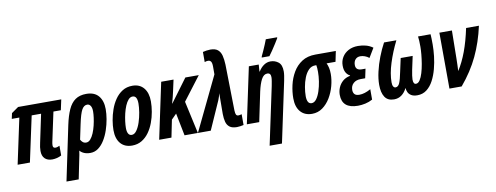

<svg xmlns="http://www.w3.org/2000/svg" viewBox="-76 -1187 4754 1842"><g transform="rotate(-10 2301.0 -266.0)"><path d="M349.1 7.8Q302.7 7.8 276.9 -17.6Q251 -43 251 -91.8Q251 -127.9 261.2 -169.9L318.8 -442.9H227.1L131.8 0H12.2L106.9 -442.9H33.2L44.9 -497.1L112.8 -544.9H533.2L511.2 -442.9H439L377.9 -157.2Q376.5 -148.9 375.2 -141.1Q374 -133.3 374 -124Q374 -98.1 397.9 -98.1Q408.7 -98.1 419.2 -101.8Q429.7 -105.5 439 -109.9V-15.1Q418.9 -3.9 394.5 2Q370.1 7.8 349.1 7.8Z M445.8 240.2 557.1 -291Q575.7 -378.9 602.3 -437.7Q628.9 -496.6 671.1 -525.9Q713.4 -555.2 777.8 -555.2Q857.4 -555.2 897.2 -507.6Q937 -460 937 -378.9Q937 -334.5 928.2 -282.2Q919.4 -230 902.1 -178.5Q884.8 -127 858.6 -84.2Q832.5 -41.5 797.9 -15.9Q763.2 9.8 719.7 9.8Q684.6 9.8 659.2 -1.2Q633.8 -12.2 618.2 -30.8Q616.2 -12.2 612.1 8.8Q607.9 29.8 604 47.9L564.9 240.2ZM697.8 -95.2Q720.7 -95.2 739.3 -116.2Q757.8 -137.2 772 -170.9Q786.1 -204.6 795.4 -243.2Q804.7 -281.7 809.3 -317.6Q814 -353.5 814 -377.9Q814 -414.6 801.5 -433.3Q789.1 -452.1 769 -452.1Q736.8 -452.1 716.1 -414.8Q695.3 -377.4 674.8 -278.8L644 -132.8Q651.4 -117.7 664.8 -106.4Q678.2 -95.2 697.8 -95.2Z M1127 9.8Q1055.2 9.8 1015.1 -36.6Q975.1 -83 975.1 -167Q975.1 -209.5 983.6 -261Q992.2 -312.5 1010.3 -364.3Q1028.3 -416 1057.9 -459.2Q1087.4 -502.4 1129.4 -528.8Q1171.4 -555.2 1227.1 -555.2Q1297.9 -555.2 1337.4 -507.6Q1377 -460 1377 -377Q1377 -329.1 1367.9 -275.9Q1358.9 -222.7 1339.8 -171.9Q1320.8 -121.1 1291.3 -80.1Q1261.7 -39.1 1220.7 -14.6Q1179.7 9.8 1127 9.8ZM1141.1 -91.8Q1167.5 -91.8 1188.7 -121.6Q1210 -151.4 1225.1 -197Q1240.2 -242.7 1248 -291.3Q1255.9 -339.8 1255.9 -377.9Q1255.9 -414.1 1245.1 -433.6Q1234.4 -453.1 1210.9 -453.1Q1188.5 -453.1 1170.2 -432.6Q1151.9 -412.1 1137.9 -378.9Q1124 -345.7 1114.7 -306.9Q1105.5 -268.1 1100.8 -231Q1096.2 -193.8 1096.2 -166Q1096.2 -130.9 1107.4 -111.3Q1118.7 -91.8 1141.1 -91.8Z M1391.1 0 1506.8 -544.9H1627L1602.1 -431.2Q1596.7 -405.8 1589.8 -378.7Q1583 -351.6 1573.7 -320.8H1576.2L1742.2 -544.9H1873L1698.7 -315.9L1768.1 0H1638.2L1594.7 -219.2L1544.9 -168.9L1510.7 0Z M2147.9 9.8Q2101.6 9.8 2077.1 -8.8Q2052.7 -27.3 2043.9 -60.5Q2035.2 -93.8 2034.7 -137.2L2035.6 -262.2Q2035.6 -281.7 2035.9 -301Q2036.1 -320.3 2036.6 -339.8Q2032.2 -324.7 2027.1 -306.9Q2022 -289.1 2015.6 -274.9L1893.6 0H1768.6L2022 -525.9V-604Q2021.5 -638.7 2011.7 -651.9Q2002 -665 1983.9 -665Q1975.6 -665 1968.8 -663.6Q1961.9 -662.1 1950.7 -658.2V-756.8Q1964.4 -760.7 1985.8 -763.9Q2007.3 -767.1 2023.9 -767.1Q2071.8 -767.1 2096.7 -746.3Q2121.6 -725.6 2131.1 -688.2Q2140.6 -650.9 2142.6 -600.1L2150.9 -151.9Q2151.9 -121.1 2158.7 -109.6Q2165.5 -98.1 2180.7 -98.1Q2191.9 -98.1 2212.9 -104V1Q2199.2 4.4 2179.9 7.1Q2160.6 9.8 2147.9 9.8Z M2424.8 240.2 2543.9 -319.8Q2548.3 -343.3 2552.2 -365.7Q2556.2 -388.2 2556.2 -404.8Q2556.2 -445.8 2522 -445.8Q2486.8 -445.8 2464.1 -402.3Q2441.4 -358.9 2425.8 -287.1L2365.7 0H2245.1L2360.8 -544.9H2457L2452.1 -477.1H2455.1Q2477.5 -513.7 2507.6 -534.4Q2537.6 -555.2 2572.8 -555.2Q2615.7 -555.2 2648.9 -529.3Q2682.1 -503.4 2682.1 -439Q2682.1 -420.9 2678.7 -397.9Q2675.3 -375 2669.9 -348.1L2544.9 240.2ZM2496.6 -606 2500 -619.1Q2508.3 -635.3 2521.7 -665.5Q2535.2 -695.8 2547.9 -726.1Q2560.5 -756.3 2565.9 -772H2676.8L2674.8 -762.2Q2664.1 -743.7 2644.8 -713.4Q2625.5 -683.1 2605.5 -653.3Q2585.4 -623.5 2571.8 -606Z M2879.9 9.8Q2808.1 9.8 2767.6 -37.1Q2727.1 -84 2727.1 -168Q2727.1 -230 2741.9 -295.9Q2756.8 -361.8 2790 -418.5Q2823.2 -475.1 2877.2 -510Q2931.2 -544.9 3009.3 -544.9H3208L3187 -442.9H3100.1Q3109.9 -422.9 3116 -397Q3122.1 -371.1 3122.1 -335.9Q3122.1 -280.3 3106 -219.7Q3089.8 -159.2 3058.6 -107.2Q3027.3 -55.2 2982.4 -22.7Q2937.5 9.8 2879.9 9.8ZM2893.1 -91.8Q2919.9 -91.8 2940.7 -120.1Q2961.4 -148.4 2975.8 -192.4Q2990.2 -236.3 2997.6 -285.4Q3004.9 -334.5 3004.9 -376Q3004.9 -397.5 3003.7 -414.1Q3002.4 -430.7 3000 -442.9H2988.3Q2951.2 -442.9 2924.6 -415.5Q2897.9 -388.2 2881.1 -345.5Q2864.3 -302.7 2856.2 -255.1Q2848.1 -207.5 2848.1 -167Q2848.1 -131.3 2859.1 -111.6Q2870.1 -91.8 2893.1 -91.8Z M3326.7 9.8Q3171.9 9.8 3171.9 -124Q3171.9 -159.7 3186 -193.6Q3200.2 -227.5 3228.8 -252.7Q3257.3 -277.8 3300.8 -286.1L3301.8 -290Q3277.8 -301.3 3262.9 -327.1Q3248 -353 3248 -395Q3248 -439.9 3270 -476.3Q3292 -512.7 3331.8 -533.9Q3371.6 -555.2 3424.8 -555.2Q3465.3 -555.2 3501.5 -545.4Q3537.6 -535.6 3568.8 -513.2L3514.6 -422.9Q3495.1 -438.5 3473.1 -446.3Q3451.2 -454.1 3430.7 -454.1Q3399.4 -454.1 3381.6 -433.8Q3363.8 -413.6 3363.8 -379.9Q3363.8 -328.1 3422.9 -328.1H3459L3439.9 -237.8H3396Q3351.6 -237.8 3324.7 -213.4Q3297.9 -189 3297.9 -148.9Q3297.9 -122.1 3312 -106.9Q3326.2 -91.8 3358.9 -91.8Q3408.7 -91.8 3469.7 -126V-24.9Q3437 -6.8 3399.7 1.5Q3362.3 9.8 3326.7 9.8Z M3678.7 9.8Q3617.2 9.8 3589.1 -33.2Q3561 -76.2 3561 -151.9Q3561 -210.4 3576.7 -279.1Q3592.3 -347.7 3618.9 -416.5Q3645.5 -485.4 3677.7 -544.9H3797.9Q3747.1 -443.4 3714.6 -340.8Q3682.1 -238.3 3682.1 -154.8Q3682.1 -127.4 3690.7 -114.3Q3699.2 -101.1 3711.9 -101.1Q3738.3 -101.1 3752.4 -134.5Q3766.6 -168 3780.8 -240.2L3809.1 -370.1H3925.8L3897.9 -240.2Q3892.1 -209 3888.4 -185.8Q3884.8 -162.6 3884.8 -147Q3884.8 -101.1 3911.1 -101.1Q3932.6 -101.1 3949.5 -126.5Q3966.3 -151.9 3978.5 -192.4Q3990.7 -232.9 3998.5 -279.8Q4006.3 -326.7 4010.3 -370.4Q4014.2 -414.1 4014.2 -444.8Q4014.2 -509.3 4008.8 -544.9H4130.9Q4132.3 -526.4 4133.1 -502.9Q4133.8 -479.5 4133.8 -443.8Q4133.8 -392.1 4127 -331.1Q4120.1 -270 4104.2 -210Q4088.4 -149.9 4062.3 -100.1Q4036.1 -50.3 3997.3 -20.3Q3958.5 9.8 3905.8 9.8Q3868.2 9.8 3846.2 -3.7Q3824.2 -17.1 3814.9 -37.6Q3805.7 -58.1 3804.7 -79.1Q3783.2 -36.1 3751.7 -13.2Q3720.2 9.8 3678.7 9.8Z M4218.8 0 4216.8 -544.9H4338.9L4335 -267.1Q4334.5 -237.8 4333.5 -208Q4332.5 -178.2 4331.1 -150.9Q4378.9 -226.1 4414.8 -322.5Q4450.7 -418.9 4477.1 -544.9H4602.1Q4567.9 -389.2 4505.4 -256.8Q4442.9 -124.5 4337.9 0Z"/></g></svg>

Font: Open Sans Condensed
Style: Bold Italic
Weight: 700
Width: 3
Italic angle: -12°
Designer: Monotype Design Team
Foundry: Monotype Imaging Inc.
Version: Version 3.003; ttfautohint (v1.8.4)